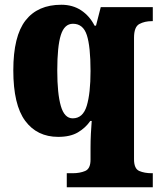

<svg xmlns="http://www.w3.org/2000/svg" viewBox="-20 -566 672 808"><path d="M261 222V163H286Q316 163 338.5 153.5Q361 144 361 106V54Q361 27 362.5 -3.5Q364 -34 366 -57H360Q340 -28 308 -9Q276 10 225 10Q136 10 86 -57.5Q36 -125 36 -270Q36 -414 87.5 -480Q139 -546 238 -546Q286 -546 321.5 -522.5Q357 -499 378 -458H384L404 -536H623V-477H619Q589 -477 566.5 -465Q544 -453 544 -407V104Q544 144 566 153.5Q588 163 619 163H623V222ZM286 -68Q329 -68 345 -120.5Q361 -173 361 -267Q361 -370 345.5 -418Q330 -466 287 -466Q251 -466 236 -418.5Q221 -371 221 -269Q221 -172 236 -120Q251 -68 286 -68Z"/></svg>

Font: Noto Serif Myanmar SemiCondensed Black
Style: Regular
Weight: 900
Width: 4
Designer: Ben Mitchell and the Monotype Design Team
Foundry: Monotype Imaging Inc.
Version: Version 2.106; ttfautohint (v1.8.4.7-5d5b)